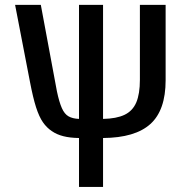

<svg xmlns="http://www.w3.org/2000/svg" viewBox="-20 -548 750 776"><path d="M396.5 -67.4Q450.7 -68.4 483.4 -84Q516.1 -99.6 530.8 -134Q545.4 -168.5 545.4 -225.6V-528.3H649.4V-223.6Q649.4 -102.5 587.9 -46.9Q526.4 8.8 396.5 9.8V207.5H299.3V9.8Q262.7 9.3 235.8 2.4Q209 -4.4 189.5 -18.1Q168.9 -31.7 153.6 -53.7Q138.2 -75.7 125.7 -114.5Q113.3 -153.3 101.1 -217.3L41 -528.3H145L210 -179.2Q219.2 -135.3 230 -111.1Q240.7 -86.9 257.3 -77.6Q273.9 -68.4 299.3 -67.4V-528.3H396.5Z"/></svg>

Font: Arimo Medium
Style: Regular
Weight: 500
Designer: Steve Matteson
Foundry: Monotype Imaging Inc.
Version: Version 1.33